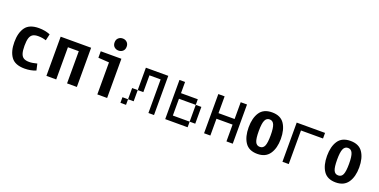

<svg xmlns="http://www.w3.org/2000/svg" viewBox="-19 -1322 3976 2014"><g transform="rotate(20 1969.0 -315.5)"><path d="M264.6 -362.3Q225.6 -362.3 203.6 -348.6Q181.6 -335 171.9 -304.2Q162.1 -273.4 162.1 -218.8Q162.1 -164.1 171.9 -133.3Q181.6 -102.5 203.6 -88.9Q225.6 -75.2 264.6 -75.2Q302.7 -75.2 352.5 -88.9L369.1 -16.6Q311.5 6.8 243.2 6.8Q136.7 6.8 92.8 -53.7Q48.8 -114.3 48.8 -218.8Q48.8 -323.2 92.8 -383.8Q136.7 -444.3 243.2 -444.3Q311.5 -444.3 369.1 -420.9L352.5 -348.6Q311.5 -362.3 264.6 -362.3Z M716.8 0V-359.4H595.7V0H486.3V-437.5H826.2V0Z M1054.7 -357.4 933.6 -365.2V-437.5H1164.1V0H1054.7ZM1105.5 -642.6Q1133.8 -642.6 1153.3 -624.5Q1172.9 -606.4 1172.9 -575.2Q1172.9 -543 1153.3 -525.4Q1133.8 -507.8 1105.5 -507.8Q1077.1 -507.8 1057.6 -525.4Q1038.1 -543 1038.1 -575.2Q1038.1 -606.4 1057.6 -624.5Q1077.1 -642.6 1105.5 -642.6Z M1687.5 -437.5V0H1625V-375H1500V-187.5H1437.5V-437.5ZM1375 -187.5H1437.5V-62.5H1375ZM1312.5 0V-62.5H1375V0Z M2062.5 -62.5V0H1812.5V-437.5H1875V-312.5H2062.5V-250H1875V-62.5ZM2062.5 -250H2125V-62.5H2062.5Z M2496.1 0V-187.5H2316.4V0H2246.1V-437.5H2316.4V-250H2496.1V-437.5H2566.4V0Z M2664.1 -218.8Q2664.1 -323.2 2706.5 -386.7Q2749 -450.2 2843.8 -450.2Q2938.5 -450.2 2981 -386.7Q3023.4 -323.2 3023.4 -218.8Q3023.4 -115.2 2979.5 -51.3Q2935.5 12.7 2843.8 12.7Q2749 12.7 2706.5 -50.8Q2664.1 -114.3 2664.1 -218.8ZM2910.2 -218.8Q2910.2 -301.8 2894.5 -336.9Q2878.9 -372.1 2843.8 -372.1Q2808.6 -372.1 2793 -336.9Q2777.3 -301.8 2777.3 -218.8Q2777.3 -133.8 2792.5 -99.6Q2807.6 -65.4 2843.8 -65.4Q2879.9 -65.4 2895 -99.6Q2910.2 -133.8 2910.2 -218.8Z M3191.4 -375V0H3121.1V-437.5H3437.5V-375Z M3539.1 -218.8Q3539.1 -323.2 3581.5 -386.7Q3624 -450.2 3718.8 -450.2Q3813.5 -450.2 3856 -386.7Q3898.4 -323.2 3898.4 -218.8Q3898.4 -115.2 3854.5 -51.3Q3810.5 12.7 3718.8 12.7Q3624 12.7 3581.5 -50.8Q3539.1 -114.3 3539.1 -218.8ZM3785.2 -218.8Q3785.2 -301.8 3769.5 -336.9Q3753.9 -372.1 3718.8 -372.1Q3683.6 -372.1 3668 -336.9Q3652.3 -301.8 3652.3 -218.8Q3652.3 -133.8 3667.5 -99.6Q3682.6 -65.4 3718.8 -65.4Q3754.9 -65.4 3770 -99.6Q3785.2 -133.8 3785.2 -218.8Z"/></g></svg>

Font: Sudo
Style: Bold
Weight: 700
Monospace: yes
Designer: Jens Kutilek
Foundry: Jens Kutilek
Version: Version 0.040